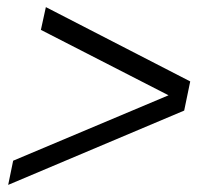

<svg xmlns="http://www.w3.org/2000/svg" viewBox="-20 -560 582 540"><path d="M3 -40 498 -249 515 -331 109 -540 95 -476 454 -292 17 -108Z"/></svg>

Font: Geist Light
Style: Italic
Weight: 300
Italic angle: -12°
Designer: Basement.studio, Andrés Briganti, Mateo Zaragoza
Foundry: Basement.studio, Vercel, Andrés Briganti, Guido Ferreyra, Mateo Zaragoza
Version: Version 1.500